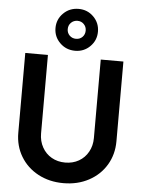

<svg xmlns="http://www.w3.org/2000/svg" viewBox="-66 -1087 850 1150"><g transform="rotate(5 359.0 -512.0)"><path d="M64 -265.5V-745H200.2V-273Q200.2 -226.8 220.8 -189.9Q241.2 -153 277.2 -132.4Q313.2 -111.8 359 -111.8Q404.8 -111.8 440.8 -132.4Q476.8 -153 497.2 -189.9Q517.8 -226.8 517.8 -273V-745H654V-265.5Q654 -186.2 616.1 -123Q578.2 -59.8 511 -23.9Q443.8 12 359 12Q274.2 12 207 -23.9Q139.8 -59.8 101.9 -123Q64 -186.2 64 -265.5ZM231.2 -909.8Q231.2 -962.2 268.4 -999Q305.5 -1035.8 359.8 -1035.8Q413 -1035.8 449.8 -999Q486.5 -962.2 486.5 -909.8Q486.5 -857.5 449.8 -820.8Q413 -784 359.8 -784Q305.5 -784 268.4 -820.8Q231.2 -857.5 231.2 -909.8ZM412.8 -909.8Q412.8 -932.8 397.4 -948.4Q382.1 -964 359.5 -964Q336.3 -964 320.5 -948.5Q304.8 -933 304.8 -909.5Q304.8 -886.8 320.4 -871.2Q336.1 -855.8 359.2 -855.8Q382.2 -855.8 397.5 -871.2Q412.8 -886.8 412.8 -909.8Z"/></g></svg>

Font: Trafiko Sans Variable
Style: Regular
Weight: 400
Designer: Gumpita Rahayu / Trafiko
Foundry: Tokotype / Trafiko
Version: Version 0.001;FEAKit 1.0